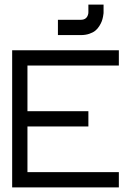

<svg xmlns="http://www.w3.org/2000/svg" viewBox="-20 -820 606 840"><path d="M33.2 -600.1H500V-533.2H100.1V-333.5H366.7V-266.6H100.1V-66.9H500V0H33.2ZM233.4 -733.4H333.5Q360.8 -733.4 366.2 -760.3Q366.7 -766.6 366.7 -766.6V-799.8H433.1V-766.6Q433.1 -764.6 432.9 -761Q432.6 -757.3 430.7 -746.8Q428.7 -736.3 425.3 -727.1Q421.9 -717.8 414.6 -706.1Q407.2 -694.3 397.2 -686Q387.2 -677.7 370.6 -672.1Q354 -666.5 333.5 -666.5H233.4Z"/></svg>

Font: Malkor
Style: Regular
Weight: 400
Version: Version 1.3